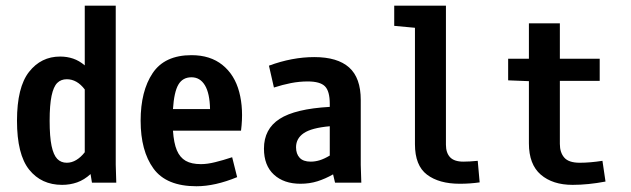

<svg xmlns="http://www.w3.org/2000/svg" viewBox="-20 -645 2228 678"><path d="M199.2 7.8Q126 7.8 83 -45.9Q40 -99.6 40 -218.8Q40 -336.9 82.5 -391.1Q125 -445.3 192.4 -445.3Q216.8 -445.3 238.3 -438Q259.8 -430.7 279.3 -414.1V-625H388.7V-63.5L390.6 0H304.7L299.8 -30.3Q277.3 -9.8 252.4 -1Q227.5 7.8 199.2 7.8ZM215.8 -70.3Q233.4 -70.3 249.5 -80.1Q265.6 -89.8 279.3 -107.4V-329.1Q252 -365.2 215.8 -365.2Q195.3 -365.2 182.1 -352.1Q168.9 -338.9 162.1 -306.6Q155.3 -274.4 155.3 -218.8Q155.3 -162.1 162.1 -129.9Q168.9 -97.7 182.1 -84Q195.3 -70.3 215.8 -70.3Z M673.8 12.7Q567.4 12.7 522 -49.8Q476.6 -112.3 476.6 -218.8Q476.6 -323.2 519 -386.7Q561.5 -450.2 656.2 -450.2Q722.7 -450.2 765.6 -415.5Q808.6 -380.9 824.7 -320.3Q840.8 -259.8 831.1 -183.6H590.8Q593.8 -139.6 604.5 -114.3Q615.2 -88.9 635.7 -77.1Q656.2 -65.4 689.5 -65.4Q711.9 -65.4 739.7 -72.3Q767.6 -79.1 799.8 -89.8L817.4 -19.5Q739.3 12.7 673.8 12.7ZM721.7 -259.8Q720.7 -315.4 703.6 -343.8Q686.5 -372.1 656.2 -372.1Q625 -372.1 609.9 -346.2Q594.7 -320.3 590.8 -259.8Z M1041 3.9Q982.4 3.9 947.3 -28.3Q912.1 -60.5 912.1 -120.1Q912.1 -189.5 967.3 -225.1Q1022.5 -260.7 1144.5 -267.6V-278.3Q1144.5 -323.2 1127.4 -340.3Q1110.4 -357.4 1066.4 -357.4Q1037.1 -357.4 1007.3 -351.6Q977.5 -345.7 947.3 -335.9L929.7 -413.1Q1011.7 -443.4 1089.8 -443.4Q1171.9 -443.4 1212.9 -406.7Q1253.9 -370.1 1253.9 -292V-62.5L1255.9 0H1163.1L1156.2 -29.3Q1128.9 -13.7 1101.1 -4.9Q1073.2 3.9 1041 3.9ZM1077.1 -74.2Q1092.8 -74.2 1108.9 -79.1Q1125 -84 1144.5 -95.7V-199.2Q1080.1 -193.4 1052.7 -174.8Q1025.4 -156.2 1025.4 -125Q1025.4 -101.6 1038.1 -87.9Q1050.8 -74.2 1077.1 -74.2Z M1554.7 -625V-133.8Q1554.7 -105.5 1569.3 -89.8Q1584 -74.2 1616.2 -74.2Q1637.7 -74.2 1667 -77.1L1673.8 -1Q1639.6 3.9 1603.5 3.9Q1530.3 3.9 1487.8 -28.3Q1445.3 -60.5 1445.3 -135.7V-546.9L1372.1 -553.7V-625Z M1957 -562.5V-437.5H2097.7V-359.4H1957V-136.7Q1957 -106.4 1972.7 -88.4Q1988.3 -70.3 2027.3 -70.3Q2063.5 -70.3 2107.4 -77.1L2118.2 -3.9Q2056.6 7.8 2002 7.8Q1931.6 7.8 1889.6 -28.3Q1847.7 -64.5 1847.7 -138.7V-358.4L1774.4 -361.3V-437.5H1847.7V-562.5Z"/></svg>

Font: Sudo Variable
Style: Regular
Weight: 400
Monospace: yes
Designer: Jens Kutilek
Foundry: Jens Kutilek
Version: Version 0.040